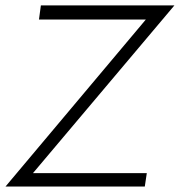

<svg xmlns="http://www.w3.org/2000/svg" viewBox="-23 -680 656 700"><path d="M-2.9 0 508.8 -608.9H119.1L126 -660.2H612.8L97.2 -48.8H512.2L504.9 0Z"/></svg>

Font: Human Sans Light
Style: Italic
Weight: 300
Italic angle: -8°
Designer: Tim Radville
Foundry: Continuum
Version: Version 1.000;FEAKit 1.0